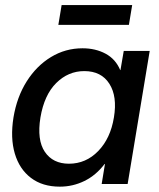

<svg xmlns="http://www.w3.org/2000/svg" viewBox="-20 -713 616 744"><path d="M211.9 10.3Q144.5 10.3 99.9 -23.7Q55.2 -57.6 37.4 -117.9Q19.5 -178.2 32.2 -257.8Q45.4 -337.4 83.5 -397.7Q121.6 -458 177.5 -491.9Q233.4 -525.9 299.8 -525.9Q350.1 -525.9 389.2 -504.9Q428.2 -483.9 445.8 -441.4H446.8L459.5 -515.6H560.1L474.6 0H374L386.7 -77.6H385.3Q352.1 -33.7 307.1 -11.7Q262.2 10.3 211.9 10.3ZM247.1 -78.6Q313 -78.6 360.6 -127.7Q408.2 -176.8 421.4 -257.8Q435.1 -339.4 403.8 -388.4Q372.6 -437.5 306.6 -437.5Q244.6 -437.5 198 -391.4Q151.4 -345.2 136.7 -257.8Q122.6 -170.4 153.8 -124.5Q185.1 -78.6 247.1 -78.6ZM492.2 -693.4 479.5 -616.7H206.1L218.8 -693.4Z"/></svg>

Font: Inter Display Medium
Style: Italic
Weight: 500
Italic angle: -9.39999°
Designer: Rasmus Andersson
Foundry: rsms
Version: Version 4.000;git-a52131595